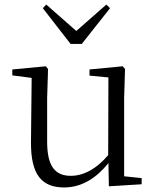

<svg xmlns="http://www.w3.org/2000/svg" viewBox="-20 -809 688 843"><path d="M458 9 602 0V-27L525 -35V-379L529 -506L519 -518L373 -504V-477L456 -469L455 -128C407 -71 350 -37 291 -37C224 -37 187 -76 187 -187V-379L191 -506L181 -518L34 -504V-478L119 -467L116 -185C115 -37 167 14 262 14C340 14 405 -29 456 -93ZM183 -789 168 -773 290 -616H339L463 -773L447 -789L315 -673Z"/></svg>

Font: Noto Serif TC Light
Style: Regular
Weight: 300
Designer: Ryoko NISHIZUKA 西塚涼子 (kana & ideographs); Frank Grießhammer (Latin, Greek & Cyrillic); Wenlong ZHANG 张文龙 (bopomofo); San
Foundry: Adobe
Version: Version 2.001;hotconv 1.1.0;makeotfexe 2.6.0